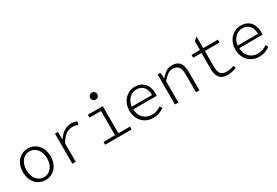

<svg xmlns="http://www.w3.org/2000/svg" viewBox="60 -1787 4077 2824"><g transform="rotate(-30 2098.5 -374.5)"><path d="M64.9 -253.9Q64.9 -316.4 83.7 -367.7Q102.5 -418.9 134.8 -452.4Q167 -485.8 209.5 -503.9Q252 -522 299.8 -522Q347.7 -522 390.1 -503.9Q432.6 -485.8 465.1 -452.4Q497.6 -418.9 516.4 -367.7Q535.2 -316.4 535.2 -253.9Q535.2 -192.4 516.4 -141.4Q497.6 -90.3 465.1 -56.9Q432.6 -23.4 390.1 -5.1Q347.7 13.2 299.8 13.2Q252 13.2 209.5 -5.1Q167 -23.4 134.8 -56.9Q102.5 -90.3 83.7 -141.4Q64.9 -192.4 64.9 -253.9ZM475.1 -253.9Q475.1 -351.1 425.8 -412.1Q376.5 -473.1 299.8 -473.1Q223.1 -473.1 174.1 -412.1Q125 -351.1 125 -253.9Q125 -156.7 173.8 -96.4Q222.7 -36.1 299.8 -36.1Q377 -36.1 426 -96.7Q475.1 -157.2 475.1 -253.9Z M756.8 0V-509.8H805.7L810.5 -383.8H813.5Q854 -447.8 911.1 -484.9Q968.3 -522 1036.6 -522Q1096.2 -522 1132.8 -501L1117.7 -449.2Q1091.3 -460.4 1073.5 -464.1Q1055.7 -467.8 1026.4 -467.8Q902.3 -467.8 814.5 -313V0Z M1468.3 -702.1Q1468.3 -728.5 1485.4 -745.4Q1502.4 -762.2 1527.3 -762.2Q1552.2 -762.2 1569.3 -745.4Q1586.4 -728.5 1586.4 -702.1Q1586.4 -677.7 1569.1 -660.9Q1551.8 -644 1527.3 -644Q1502.9 -644 1485.6 -660.9Q1468.3 -677.7 1468.3 -702.1ZM1314.5 0V-48.8H1510.3V-460.9H1314.5V-509.8H1567.4V-48.8H1764.2V0Z M2128.9 13.2Q2058.1 13.2 2000.5 -18.3Q1942.9 -49.8 1908 -111.3Q1873 -172.9 1873 -253.9Q1873 -314 1893.6 -365.2Q1914.1 -416.5 1948 -450.2Q1981.9 -483.9 2025.4 -502.9Q2068.8 -522 2115.7 -522Q2216.3 -522 2274.7 -458.3Q2333 -394.5 2333 -285.2Q2333 -257.3 2331.1 -244.1H1933.6Q1934.6 -152.3 1990.5 -94.7Q2046.4 -37.1 2134.8 -37.1Q2217.3 -37.1 2291 -88.9L2313 -46.9Q2271.5 -19 2228.3 -2.9Q2185.1 13.2 2128.9 13.2ZM1932.6 -289.1H2277.8Q2277.8 -378.4 2234.6 -426.8Q2191.4 -475.1 2115.7 -475.1Q2047.4 -475.1 1994.9 -424.1Q1942.4 -373 1932.6 -289.1Z M2499.5 0V-509.8H2547.4L2553.2 -414.1H2557.6Q2602.5 -466.3 2647 -494.1Q2691.4 -522 2744.6 -522Q2832 -522 2873.8 -471.4Q2915.5 -420.9 2915.5 -317.9V0H2857.4V-310.1Q2857.4 -392.1 2827.1 -431.6Q2796.9 -471.2 2730.5 -471.2Q2684.6 -471.2 2647 -446Q2609.4 -420.9 2557.6 -361.8V0Z M3393.1 13.2Q3343.8 13.2 3308.8 -1.5Q3273.9 -16.1 3253.9 -43.9Q3233.9 -71.8 3224.9 -107.9Q3215.8 -144 3215.8 -191.9V-460.9H3075.2V-509.8H3218.3V-660.2L3273.9 -706.1V-509.8H3523.9V-460.9H3273.9V-189.9Q3273.9 -112.3 3302.5 -74.7Q3331.1 -37.1 3403.8 -37.1Q3472.2 -37.1 3527.8 -62L3543 -19Q3464.4 13.2 3393.1 13.2Z M3927.7 13.2Q3856.9 13.2 3799.3 -18.3Q3741.7 -49.8 3706.8 -111.3Q3671.9 -172.9 3671.9 -253.9Q3671.9 -314 3692.4 -365.2Q3712.9 -416.5 3746.8 -450.2Q3780.8 -483.9 3824.2 -502.9Q3867.7 -522 3914.6 -522Q4015.1 -522 4073.5 -458.3Q4131.8 -394.5 4131.8 -285.2Q4131.8 -257.3 4129.9 -244.1H3732.4Q3733.4 -152.3 3789.3 -94.7Q3845.2 -37.1 3933.6 -37.1Q4016.1 -37.1 4089.8 -88.9L4111.8 -46.9Q4070.3 -19 4027.1 -2.9Q3983.9 13.2 3927.7 13.2ZM3731.4 -289.1H4076.7Q4076.7 -378.4 4033.4 -426.8Q3990.2 -475.1 3914.6 -475.1Q3846.2 -475.1 3793.7 -424.1Q3741.2 -373 3731.4 -289.1Z"/></g></svg>

Font: Office Code Pro D Light
Style: Regular
Weight: 300
Designer: Nathan Rutzky & Paul D. Hunt
Foundry: Adobe Systems Incorporated
Version: Version 1.004;PS 001.004;hotconv 1.0.70;makeotf.lib2.5.58329